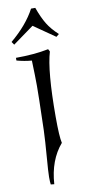

<svg xmlns="http://www.w3.org/2000/svg" viewBox="-100 -744 456 984"><g transform="rotate(-10 128.0 -251.5)"><path d="M195 -472Q166 -376 166 -136Q166 -34 174 0Q107 78 99 202L81 200Q79 187 79 161.5Q79 136 85.5 56Q92 -24 94 -79L98 -235Q99 -262 99 -310Q99 -358 96 -442Q58 -445 18 -456V-470Q114 -470 188 -485ZM130 -617 21 -538 10 -554Q97 -627 138 -705H160Q179 -652 199.5 -618.5Q220 -585 256 -552L241 -540Z"/></g></svg>

Font: Almendra
Style: Italic
Weight: 400
Italic angle: -12°
Designer: Ana Sanfelippo
Foundry: Ana Sanfelippo
Version: Version 1.004